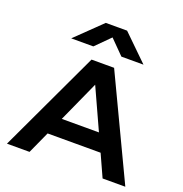

<svg xmlns="http://www.w3.org/2000/svg" viewBox="-153 -1017 1095 1151"><g transform="rotate(20 394.5 -441.5)"><path d="M17 0 321 -647H465L772 0H627L563 -141H225L161 0ZM275 -252H512L393 -513ZM462 -883 624 -725H483L394 -815L304 -725H163L326 -883Z"/></g></svg>

Font: Syne Modified
Style: Bold
Weight: 700
Designer: Lucas Descroix
Foundry: Bonjour Monde
Version: Version 2.200